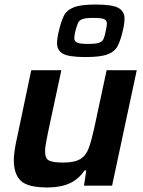

<svg xmlns="http://www.w3.org/2000/svg" viewBox="-20 -820 633 848"><path d="M190 8Q102 8 71.5 -22Q41 -52 41 -113Q41 -132 45 -158.5Q49 -185 56 -215L118 -510H251L192 -235Q187 -209 183 -187.5Q179 -166 179 -152Q179 -119 197.5 -110.5Q216 -102 259 -102Q309 -102 334.5 -117.5Q360 -133 372 -166Q384 -199 395 -249L451 -510H584L475 0H351L361 -67H353Q328 -29 288 -10.5Q248 8 190 8ZM358 -568Q283 -568 257.5 -583Q232 -598 232 -629Q232 -641 234 -654.5Q236 -668 240 -683Q249 -723 261.5 -749Q274 -775 305.5 -787.5Q337 -800 402 -800Q478 -800 504 -784.5Q530 -769 530 -738Q530 -726 528 -712.5Q526 -699 522 -683Q513 -643 500 -617.5Q487 -592 455.5 -580Q424 -568 358 -568ZM368 -626Q402 -626 417 -631Q432 -636 437.5 -648.5Q443 -661 447 -683Q449 -694 450.5 -701.5Q452 -709 452 -716Q452 -730 440 -735.5Q428 -741 392 -741Q360 -741 345 -736Q330 -731 324.5 -718.5Q319 -706 313 -683Q311 -674 309.5 -666Q308 -658 308 -652Q308 -638 320.5 -632Q333 -626 368 -626Z"/></svg>

Font: Saira SemiBold
Style: Italic
Weight: 600
Italic angle: -12°
Designer: Hector Gatti with collaboration of the Omnibus-Type team
Foundry: Omnibus-Type
Version: Version 1.100; ttfautohint (v1.8.3)